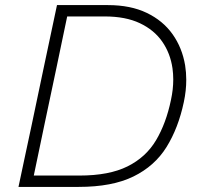

<svg xmlns="http://www.w3.org/2000/svg" viewBox="-20 -733 778 753"><path d="M52.5 0Q65 -59.5 77 -115.5Q89 -171.5 103 -237L152.5 -472.5Q167 -540 179 -597.5Q191 -655 203.5 -713H403.5Q492 -713 555.5 -682.5Q619 -652 656.8 -598.8Q694.5 -545.5 706 -477Q710.5 -449 710.5 -420Q710.5 -377.5 701 -333Q679.5 -231 633 -156.2Q586.5 -81.5 503.2 -40.8Q420 0 288.5 0ZM112.5 -44.5H291.5Q408 -44.5 480.2 -80.5Q552.5 -116.5 592 -183Q631.5 -249.5 650.5 -341Q659.5 -382.5 659.5 -421.5Q659.5 -443.5 656.5 -465Q648 -524 616.2 -569.8Q584.5 -615.5 528.5 -642Q472.5 -668.5 391 -668.5H243.5Q233.5 -620.5 223.5 -573Q213.5 -525 202 -470L154 -243Q142.5 -188 132.5 -140Q122.5 -92 112.5 -44.5Z"/></svg>

Font: Heraclito ExtraLight
Style: Italic
Weight: 200
Italic angle: -12°
Designer: Kostas Bartsokas (font) & Cristiano Sobral (main changes)
Foundry: Kostas Bartsokas (font) & Cristiano Sobral (main changes)
Version: Version 1.00;July 8, 2020;FontCreator 13.0.0.2655 64-bit